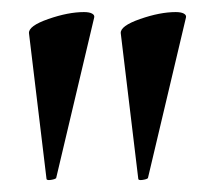

<svg xmlns="http://www.w3.org/2000/svg" viewBox="-20 -661 342 318"><path d="M119 -641Q128 -641 132.5 -638.5Q137 -636 136 -632L73 -366Q71 -364 64 -363Q57 -362 57 -365L28 -606Q27 -618 60 -629.5Q93 -641 119 -641ZM271 -641Q280 -641 284.5 -638.5Q289 -636 288 -632L225 -366Q223 -364 216 -363Q209 -362 209 -365L180 -606Q179 -618 212 -629.5Q245 -641 271 -641Z"/></svg>

Font: Cormorant Garamond
Style: Bold
Weight: 700
Designer: Christian Thalmann (Catharsis Fonts)
Foundry: Catharsis Fonts
Version: Version 4.000